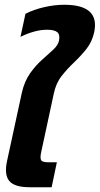

<svg xmlns="http://www.w3.org/2000/svg" viewBox="-20 -787 419 807"><path d="M105 0Q40 0 18.5 -27Q-3 -54 10 -112L72 -398Q83 -446 106.5 -479Q130 -512 156.5 -535.5Q183 -559 203.5 -578Q224 -597 228 -616Q233 -641 221 -651.5Q209 -662 178 -662Q151 -662 122.5 -654Q94 -646 66 -632L87 -729Q122 -747 166 -757Q210 -767 250 -767Q400 -767 376 -652Q367 -611 343.5 -581.5Q320 -552 291.5 -525Q263 -498 239 -467.5Q215 -437 206 -393L153 -147Q148 -124 152.5 -114.5Q157 -105 182 -105H219L197 0Z"/></svg>

Font: Kanit Medium
Style: Italic
Weight: 500
Italic angle: -12°
Designer: Katatrad Team
Foundry: CadsonDemak
Version: Version 2.000; ttfautohint (v1.8.3)